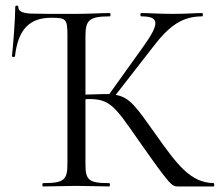

<svg xmlns="http://www.w3.org/2000/svg" viewBox="-20 -672 799 692"><path d="M135 0 254 -2C301 -2 341 0 374 0C377 0 377 -12 374 -12C299 -12 288 -23 288 -81V-314C293 -315 297 -315 301 -315C376 -315 394 -289 478 -168C596 0 599 0 623 0H750C753 0 753 -12 750 -12C667 -14 620 -76 541 -188C471 -286 449 -321 397 -330L530 -501C590 -580 637 -613 709 -613C712 -613 712 -625 709 -625C681 -625 655 -622 603 -622C549 -622 520 -625 489 -625C485 -625 485 -613 489 -613C555 -613 557 -588 495 -502L374 -333H354L288 -331V-542C288 -599 301 -613 376 -613C379 -613 379 -625 376 -625C343 -625 302 -622 253 -622C170 -622 123 -622 91 -623C57 -625 46 -633 46 -647C46 -654 35 -653 35 -647C35 -603 27 -503 23 -469C23 -466 34 -466 34 -469C45 -567 87 -608 165 -608C219 -608 223 -603 223 -544V-81C223 -23 210 -12 135 -12C132 -12 132 0 135 0Z"/></svg>

Font: Cormorant Garamond
Style: Regular
Weight: 400
Designer: Christian Thalmann (Catharsis Fonts)
Foundry: Catharsis Fonts
Version: Version 4.002;Glyphs 3.4 (3410)